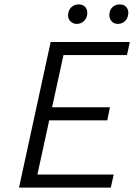

<svg xmlns="http://www.w3.org/2000/svg" viewBox="-20 -848 607 868"><path d="M481 0H66L209 -658H567L554 -599H267L149 -59H494ZM155 -304 168 -363H477L465 -304ZM327 -740Q314 -740 304 -747Q294 -754 290 -765Q286 -776 289 -789Q292 -807 305 -817.5Q318 -828 336 -828Q349 -828 358.5 -822Q368 -816 372 -805Q376 -794 374 -781Q371 -763 358 -751.5Q345 -740 327 -740ZM513 -740Q499 -740 490 -747Q481 -754 477 -765Q473 -776 475 -789Q478 -807 490.5 -817.5Q503 -828 521 -828Q535 -828 544 -822Q553 -816 557.5 -805Q562 -794 559 -781Q557 -763 544 -751.5Q531 -740 513 -740Z"/></svg>

Font: Ysabeau Infant
Style: Italic
Weight: 400
Italic angle: -12°
Designer: Christian Thalmann (Catharsis Fonts)
Version: Version 2.001;gftools[0.9.30]; featfreeze: ss01,ss02,lnum